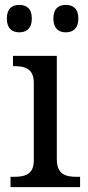

<svg xmlns="http://www.w3.org/2000/svg" viewBox="-20 -764 360 784"><path d="M59 -632C87 -632 110 -647 110 -688C110 -730 87 -744 59 -744C30 -744 8 -730 8 -688C8 -647 30 -632 59 -632ZM249 -632C277 -632 300 -647 300 -688C300 -730 277 -744 249 -744C220 -744 198 -730 198 -688C198 -647 220 -632 249 -632ZM23 0H307V-42H294C249 -42 212 -51 212 -114V-536H33V-494H36C80 -494 118 -485 118 -426V-109C118 -50 80 -42 36 -42H23Z"/></svg>

Font: Noto Serif Thai
Style: Regular
Weight: 400
Designer: Monotype Design Team
Foundry: Monotype Imaging Inc.
Version: Version 1.901